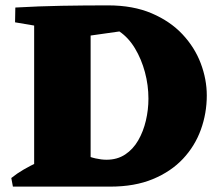

<svg xmlns="http://www.w3.org/2000/svg" viewBox="-20 -694 797 714"><path d="M300 0 288 -121Q313 -110 335 -105Q357 -100 376 -100Q416 -100 445.5 -119.5Q475 -139 494 -172Q513 -205 522.5 -245.5Q532 -286 532 -327Q532 -377 519 -425.5Q506 -474 482 -514Q458 -554 424 -577L311 -561L37 -666Q125 -671 209.5 -672.5Q294 -674 382 -674Q475 -674 544 -644.5Q613 -615 658.5 -566.5Q704 -518 726.5 -458.5Q749 -399 749 -339Q749 -273 727 -212Q705 -151 660.5 -103.5Q616 -56 548.5 -28Q481 0 390 0ZM28 0 22 -32Q43 -49 68 -63.5Q93 -78 121 -91L122 0ZM107 0V-666H317V0ZM166 -589 36 -611 37 -666H168Z"/></svg>

Font: Eczar ExtraBold
Style: Regular
Weight: 800
Designer: Vaibhav Singh
Foundry: Rosetta Type Foundry
Version: Version 2.000